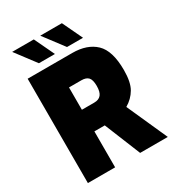

<svg xmlns="http://www.w3.org/2000/svg" viewBox="-218 -1059 1076 1184"><g transform="rotate(-30 320.0 -467.0)"><path d="M55 -743H372Q478 -743 537 -686.5Q596 -630 596 -493Q596 -407 569.5 -361.5Q543 -316 495 -288L624 0H427L323 -256H249V0H55ZM337 -410Q370 -410 386 -429.5Q402 -449 402 -492Q402 -535 386.5 -552Q371 -569 337 -569H249V-410ZM55 -934H209L277 -791H163ZM255 -934H409L477 -791H363Z"/></g></svg>

Font: Exo Black
Style: Regular
Weight: 900
Designer: Natanael Gama
Foundry: Natanael Gama
Version: Version 1.500; ttfautohint (v1.6)